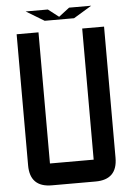

<svg xmlns="http://www.w3.org/2000/svg" viewBox="-64 -1047 753 1094"><g transform="rotate(-5 312.5 -500.0)"><path d="M62.5 -875H187.5V-125H437.5V-875H562.5V-125Q562.5 0 437.5 0H187.5Q62.5 0 62.5 -125ZM228.5 -937.5 125 -1000H252L312.5 -953.1L373.5 -1000H500L396.5 -937.5Z"/></g></svg>

Font: Oldtimer
Style: Regular
Weight: 400
Designer: GGBotNet
Foundry: GGBotNet
Version: 1.00